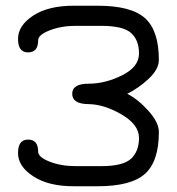

<svg xmlns="http://www.w3.org/2000/svg" viewBox="-20 -646 618 671"><path d="M334 -555.7H244.1Q194.3 -555.7 153.8 -540Q113.3 -524.4 113.3 -504.9Q113.3 -462.9 78.1 -462.9Q43 -462.9 43 -509.8Q43 -556.6 95.7 -591.3Q148.4 -626 237.3 -626H321.3Q438.5 -626 486.8 -582.5Q535.2 -539.1 535.2 -436.5Q535.2 -404.3 500 -371.1Q464.8 -337.9 424.8 -318.4Q463.9 -297.9 499.5 -257.8Q535.2 -217.8 535.2 -184.6Q535.2 -82 486.8 -38.6Q438.5 4.9 321.3 4.9H237.3Q148.4 4.9 95.7 -30.3Q43 -64.5 43 -111.3Q43 -158.2 78.1 -158.2Q113.3 -158.2 113.3 -116.2Q113.3 -96.7 153.3 -81.1Q193.4 -65.4 244.1 -65.4H334Q410.2 -65.4 438 -91.3Q465.8 -117.2 465.8 -164.1Q465.8 -210.9 403.8 -246.6Q341.8 -282.2 287.1 -282.2Q232.4 -283.2 232.4 -318.4Q232.4 -353.5 290 -353.5Q347.7 -353.5 406.7 -382.8Q465.8 -412.1 465.8 -459Q465.8 -505.9 438 -530.8Q410.2 -555.7 334 -555.7Z"/></svg>

Font: Jura
Style: DemiBold
Weight: 600
Version: Version 2.5